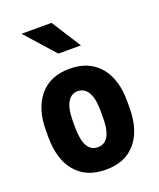

<svg xmlns="http://www.w3.org/2000/svg" viewBox="-141 -836 769 931"><g transform="rotate(-20 244.0 -370.5)"><path d="M172.4 -266.6V-234.9Q172.4 -106.4 244.1 -106.4Q310.1 -106.4 315.4 -212.9L315.9 -266.6Q315.9 -333 296.4 -364.7Q277.3 -395.5 243.2 -395.5Q210.4 -395.5 191.9 -364.7Q172.4 -333 172.4 -266.6ZM34.2 -235.4V-267.1Q34.2 -380.9 88.4 -445.8Q143.1 -511.2 243.2 -511.2Q343.8 -511.2 398.9 -445.8Q453.6 -380.9 453.1 -266.1V-234.4Q453.1 -120.1 399.4 -55.7Q372.1 -23.4 334 -6.8Q294.9 9.3 244.1 9.3Q142.6 9.3 88.4 -55.7Q61 -87.9 47.6 -133.1Q34.2 -178.2 34.2 -235.4ZM335 -598.6H218.3L83.5 -750H238.3Z"/></g></svg>

Font: MAUL Condensed Bold
Style: Condensed Bold
Weight: 700
Designer: MAUL
Version: Version 1.0; 2020; ttfautohint (v1.8.3)